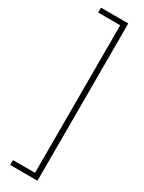

<svg xmlns="http://www.w3.org/2000/svg" viewBox="-289 -805 902 1199"><g transform="rotate(30 162.0 -206.0)"><path d="M42 326V361H239V-773H42V-738H201V326Z"/></g></svg>

Font: Noto Sans Telugu ExtraLight
Style: Regular
Weight: 200
Designer: Jelle Bosma - Monotype Design Team
Foundry: Monotype Imaging Inc.
Version: Version 2.005